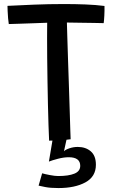

<svg xmlns="http://www.w3.org/2000/svg" viewBox="-20 -689 560 950"><path d="M269 241.5Q229.5 241.5 204 236.5Q178.5 231.5 171 229.5L188.5 168.5Q202 172.5 226.8 177.2Q251.5 182 268 182Q319 182 348 170.2Q377 158.5 377 131.5Q377 89 320 89Q295.5 89 266 96.8Q236.5 104.5 222 110.5L239.5 6.5Q230 7 223 7Q221.5 -23 220 -69.5Q218.5 -116 217.2 -172.2Q216 -228.5 215 -287.5Q214 -346.5 213.5 -402Q213 -457.5 213 -502Q213 -524 213.2 -543Q213.5 -562 213.5 -576.5Q187 -575.5 151.8 -574.2Q116.5 -573 82 -571.8Q47.5 -570.5 23.5 -570Q21.5 -580.5 20 -598.8Q18.5 -617 17.8 -634.5Q17 -652 17 -660Q74 -663 147.8 -666Q221.5 -669 296.5 -669Q351 -669 402.5 -667Q454 -665 497 -659.5Q497.5 -635 496.2 -611.5Q495 -588 493 -574.5Q479 -575 446 -575.5Q413 -576 375.8 -576.5Q338.5 -577 311 -577.5Q311.5 -556 313 -508Q314.5 -460 316.5 -397.5Q318.5 -335 320.8 -269.2Q323 -203.5 324.8 -145.2Q326.5 -87 327.8 -47.8Q329 -8.5 329.5 0Q321.5 1.5 309 2.5L296.5 59.5Q303.5 51.5 323.5 44.8Q343.5 38 364.5 38Q404 38 429.2 59.8Q454.5 81.5 454.5 126Q454.5 185 402.8 213.2Q351 241.5 269 241.5Z"/></svg>

Font: Grandstander
Style: Regular
Weight: 400
Designer: Tyler Finck
Foundry: Etcetera Type Co
Version: Version 1.200; ttfautohint (v1.8.3)